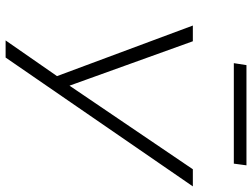

<svg xmlns="http://www.w3.org/2000/svg" viewBox="-127 -591 898 684"><g transform="rotate(90 322.0 -249.0)"><path d="M124 180 258 -13 262 26 71 -487H127L289 -37H278L583 -487H644L185 180ZM205 -633 212 -678H569L563 -633Z"/></g></svg>

Font: Nunito Sans 10pt Expanded ExtraLight
Style: Italic
Weight: 250
Width: 7
Italic angle: -9°
Designer: Vernon Adams
Foundry: Vernon Adams
Version: Version 3.101;gftools[0.9.27]